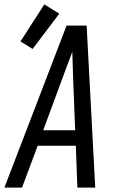

<svg xmlns="http://www.w3.org/2000/svg" viewBox="-32 -851 552 871"><path d="M-12 0 270 -735H361L400 0H319L312 -190H139L68 0ZM309 -260 300 -490Q299 -522 298 -553.5Q297 -585 296 -616Q284 -585 272.5 -553.5Q261 -522 249 -490L164 -260ZM116 -629 61 -663 169 -831 237 -789Z"/></svg>

Font: Iosevka SS04 Oblique
Style: Regular
Weight: 400
Italic angle: -9°
Monospace: yes
Designer: Belleve Invis
Foundry: Belleve Invis
Version: Version 19.0.0; ttfautohint (v1.8.4)